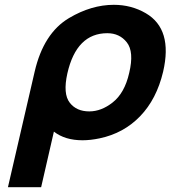

<svg xmlns="http://www.w3.org/2000/svg" viewBox="-20 -575 709 798"><path d="M658 -277Q631 -163 562.5 -92Q494 -21 394 0Q356 8 323 8Q250 8 204 -28L151 203H13L124 -277Q161 -437 267 -500Q360 -555 453 -555Q526 -555 586 -520Q699 -454 658 -277ZM260 -270Q241 -185 270 -148Q298 -112 351 -112Q401 -112 448 -149Q498 -188 517 -272Q538 -360 507 -399Q477 -437 426 -437Q298 -437 260 -270Z"/></svg>

Font: Miedinger
Style: Bold-Italic
Weight: 700
Italic angle: -13°
Version: Version 001.000